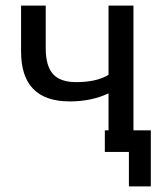

<svg xmlns="http://www.w3.org/2000/svg" viewBox="-20 -542 585 685"><path d="M456.1 -77.1H518.1V123H439.9V0H354V-77.1H367.2V-209Q306.6 -180.2 229 -180.2Q55.2 -180.2 55.2 -357.9V-522H143.1V-370.1Q143.1 -307.1 168.9 -278.1Q194.8 -249 252 -249Q324.2 -249 367.2 -274.9V-522H456.1Z"/></svg>

Font: Rawline Medium
Style: Regular
Weight: 500
Designer: Matt McInerney, Pablo Impallari, Rodrigo Fuenzalida
Foundry: Matt McInerney, Pablo Impallari, Rodrigo Fuenzalida
Version: Version 4.020;PS 004.020;hotconv 1.0.88;makeotf.lib2.5.64775